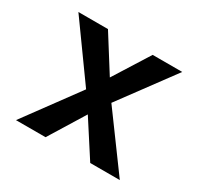

<svg xmlns="http://www.w3.org/2000/svg" viewBox="-118 -657 821 796"><g transform="rotate(30 293.0 -259.0)"><path d="M44.4 0 232.4 -255.9 44.4 -517.6H186L293 -347.7L399.9 -517.6H541.5L351.1 -259.8L541.5 0H399.9L290.5 -169.4L186 0Z"/></g></svg>

Font: Cascadia Code SemiBold
Style: Regular
Weight: 600
Monospace: yes
Designer: Aaron Bell
Foundry: Saja Typeworks
Version: Version 2404.023; ttfautohint (v1.8.4)